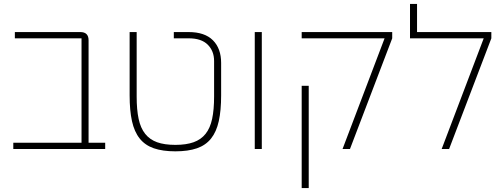

<svg xmlns="http://www.w3.org/2000/svg" viewBox="-20 -762 2563 982"><path d="M48 -32H397V-566H56V-598H391Q433 -598 433 -556V-32H518V0H48Z M877 12Q812 12 767 -3.5Q722 -19 694.5 -53.5Q667 -88 655 -142.5Q643 -197 643 -274V-598H679V-268Q679 -201 689 -154Q699 -107 722.5 -77.5Q746 -48 783.5 -34.5Q821 -21 877 -21Q932 -21 970 -34.5Q1008 -48 1031.5 -77.5Q1055 -107 1065 -154Q1075 -201 1075 -268V-450Q1075 -501 1042.5 -533.5Q1010 -566 945 -566H869V-598H945Q1027 -598 1069 -556Q1111 -514 1111 -440V-274Q1111 -197 1099 -142.5Q1087 -88 1059.5 -53.5Q1032 -19 987 -3.5Q942 12 877 12Z M1283 -598H1319V0H1283Z M1947 -566H1523V-598H1986V-566L1770 0H1732ZM1523 -323H1559V200H1523Z M2454 -566H2077V-742H2113V-598H2493V-566L2277 0H2239Z"/></svg>

Font: IBM Plex Sans Hebrew ExtLt
Style: Regular
Weight: 200
Designer: Mike Abbink, Paul van der Laan, Pieter van Rosmalen, Yanek Iontef
Foundry: Bold Monday
Version: Version 1.3